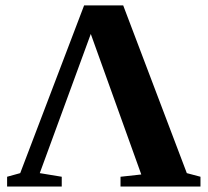

<svg xmlns="http://www.w3.org/2000/svg" viewBox="-20 -680 757 700"><path d="M205.1 -35.6V0H5.9V-35.6L53.7 -48.8L286.6 -660.2H429.2L661.1 -48.8L710.9 -35.6V0H419.4V-35.6L495.1 -43.9L311 -556.2L125 -48.8Z"/></svg>

Font: Liberation Serif
Style: Bold
Weight: 700
Designer: Steve Matteson
Foundry: Ascender Corporation
Version: Version 2.1.5